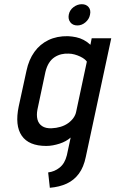

<svg xmlns="http://www.w3.org/2000/svg" viewBox="-20 -682 549 913"><path d="M369 -662Q348 -662 329.5 -648Q311 -634 307 -612Q303 -591 314.5 -576Q326 -561 348 -561Q369 -561 386.5 -576Q404 -591 408 -612Q413 -634 401.5 -648Q390 -662 369 -662ZM388 64 509 -500H416L410 -469Q395 -483 378 -492Q361 -501 342 -505Q323 -509 303 -510Q251 -511 210.5 -491.5Q170 -472 143.5 -435Q117 -398 106 -346L69 -176Q50 -85 83.5 -36.5Q117 12 200 12Q216 12 232 9Q248 6 263.5 1Q279 -4 292.5 -11.5Q306 -19 316 -28L298 56Q293 76 284.5 90.5Q276 105 263.5 115Q251 125 237.5 130.5Q224 136 209 138L217 211Q263 207 297.5 191Q332 175 355 144Q378 113 388 64ZM393 -389 342 -150Q339 -135 329 -121Q319 -107 303.5 -96Q288 -85 268 -79Q248 -73 225 -72Q197 -71 180 -82.5Q163 -94 158 -114.5Q153 -135 158 -161L196 -340Q202 -365 213 -382.5Q224 -400 239.5 -410Q255 -420 272 -424Q289 -428 306 -427Q320 -427 334.5 -423Q349 -419 361.5 -413Q374 -407 382 -400.5Q390 -394 393 -389Z"/></svg>

Font: Advent Pro SemiBold
Style: Italic
Weight: 600
Italic angle: -12°
Version: Version 3.000